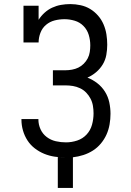

<svg xmlns="http://www.w3.org/2000/svg" viewBox="-20 -763 640 940"><path d="M263 157V6Q272 7 281 7.5Q290 8 299 8H301Q274 8 247.5 4Q221 0 196.5 -10Q172 -20 150.5 -36.5Q129 -53 114.5 -75.5Q100 -98 92.5 -124Q85 -150 85 -177V-180H168V-178Q168 -153 178.5 -130Q189 -107 209 -92Q229 -77 253.5 -71.5Q278 -66 303 -66Q331 -66 358 -75Q385 -84 404 -104.5Q423 -125 430.5 -152.5Q438 -180 438 -208Q438 -226 435 -244.5Q432 -263 423.5 -279.5Q415 -296 402 -309.5Q389 -323 372 -331Q355 -339 337 -342Q319 -345 300 -345H239V-419H300Q316 -419 332.5 -422Q349 -425 363.5 -432Q378 -439 390 -451Q402 -463 409.5 -477.5Q417 -492 419.5 -508.5Q422 -525 422 -541Q422 -567 414.5 -592Q407 -617 389 -635.5Q371 -654 346 -661.5Q321 -669 296 -669Q271 -669 247.5 -663Q224 -657 205.5 -641.5Q187 -626 178 -602.5Q169 -579 169 -555H95V-735H169V-666Q181 -685 198 -700.5Q215 -716 235.5 -725.5Q256 -735 278.5 -739Q301 -743 324 -743Q349 -743 374.5 -737.5Q400 -732 421.5 -719Q443 -706 460 -686.5Q477 -667 487 -643.5Q497 -620 501 -595Q505 -570 505 -544Q505 -519 500.5 -494Q496 -469 483 -447.5Q470 -426 450.5 -409.5Q431 -393 408 -383Q434 -373 456.5 -355.5Q479 -338 494 -314Q509 -290 515 -262Q521 -234 521 -206Q521 -180 516.5 -154Q512 -128 501.5 -104.5Q491 -81 474 -60.5Q457 -40 435 -26Q413 -12 388 -4Q363 4 337 7V157Z"/></svg>

Font: Iosevka Etoile
Style: Regular
Weight: 400
Designer: Belleve Invis
Foundry: Belleve Invis
Version: Version 33.2.4